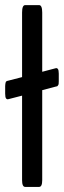

<svg xmlns="http://www.w3.org/2000/svg" viewBox="-33 -734 250 754"><path d="M120.6 0H65.9Q53.7 0 53.7 -26.4V-358.4L0.5 -344.7Q-5.4 -342.8 -9 -347.2Q-12.7 -351.6 -12.7 -366.2V-396Q-12.7 -400.9 -12 -404.5Q-11.2 -408.2 -10.7 -410.4Q-10.3 -412.6 -8.5 -414.1Q-6.8 -415.5 -6.1 -415.8Q-5.4 -416 -2.7 -416.7Q0 -417.5 0.5 -417.5L53.7 -431.2V-684.6Q53.7 -713.9 65.9 -713.9H120.6Q132.8 -713.9 132.8 -684.6V-452.1L184.6 -465.8Q190.4 -467.8 194.1 -463.4Q197.8 -459 197.8 -444.8V-414.6Q197.8 -408.7 197.3 -404.8Q196.8 -400.9 194.8 -398.7Q192.9 -396.5 192.4 -395.8Q191.9 -395 188.5 -394.5L184.6 -393.6L132.8 -379.9V-26.4Q132.8 0 120.6 0Z"/></svg>

Font: BenchNine
Style: Bold
Weight: 700
Version: Version 1 ; ttfautohint (v0.92.18-e454-dirty) -l 8 -r 50 -G 